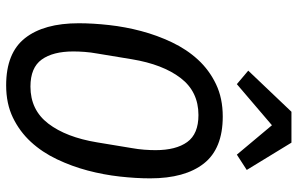

<svg xmlns="http://www.w3.org/2000/svg" viewBox="-196 -784 991 640"><g transform="rotate(90 300.0 -463.5)"><path d="M264 12Q156 12 106.5 -51Q57 -114 57 -230Q57 -277 63 -331Q69 -385 83 -438Q97 -491 120.5 -540.5Q144 -590 178.5 -627.5Q213 -665 260 -687.5Q307 -710 368 -710Q475 -710 524.5 -647Q574 -584 574 -468Q574 -421 568 -367Q562 -313 548 -260Q534 -207 510.5 -157.5Q487 -108 452.5 -70.5Q418 -33 371.5 -10.5Q325 12 264 12ZM268 -69Q346 -69 391.5 -128.5Q437 -188 454 -291L473 -406Q477 -428 478.5 -448.5Q480 -469 480 -486Q480 -554 453 -591.5Q426 -629 363 -629Q285 -629 239.5 -569.5Q194 -510 177 -407L158 -292Q154 -270 152.5 -249.5Q151 -229 151 -212Q151 -144 178 -106.5Q205 -69 268 -69ZM455 -939 546 -790 495 -757 397 -874 260 -757 215 -795 352 -939Z"/></g></svg>

Font: IBM Plex Mono Text
Style: Italic
Weight: 450
Italic angle: -9°
Monospace: yes
Designer: Mike Abbink, Paul van der Laan, Pieter van Rosmalen
Foundry: Bold Monday
Version: Version 2.1